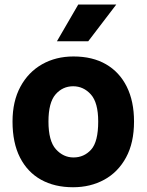

<svg xmlns="http://www.w3.org/2000/svg" viewBox="-20 -800 632 828"><path d="M295 7.5Q215.5 7.5 157 -25Q98.5 -57.5 66.2 -120.8Q34 -184 34 -276Q34 -363 68 -426Q102 -489 161.5 -522.8Q221 -556.5 297 -556.5Q379 -556.5 437.2 -522.8Q495.5 -489 526.8 -426Q558 -363 558 -276Q558 -184 523.5 -120.8Q489 -57.5 429.5 -25Q370 7.5 295 7.5ZM297 -121Q342.5 -121 373 -154.8Q403.5 -188.5 403.5 -276Q403.5 -357.5 371.8 -392.8Q340 -428 295.5 -428Q250 -428 219.5 -392.8Q189 -357.5 189 -276Q189 -192 221 -156.5Q253 -121 297 -121ZM225.5 -622 317.5 -780.5H481.5L360.5 -622Z"/></svg>

Font: Spline Sans
Style: Regular
Weight: 400
Designer: Eben Sorkin, Mirko Velimirovic
Foundry: Sorkin Type
Version: Version 1.001